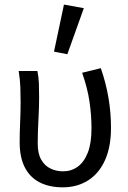

<svg xmlns="http://www.w3.org/2000/svg" viewBox="-20 -790 550 822"><path d="M248.8 12Q191 12 149.4 -9.4Q107.9 -30.8 86 -73.9Q64.2 -116.9 64.2 -180.5Q64.2 -223.6 66.2 -266.5Q68.2 -309.5 68.2 -352.6Q68.2 -382 67.2 -414.9Q66.1 -447.9 60 -486.1H140.1Q145.4 -461.1 146.5 -433Q147.5 -404.9 147.5 -372.7Q147.5 -331.8 144.5 -276.4Q141.5 -220.9 141.5 -175.6Q141.5 -132.2 156.6 -106.1Q171.7 -80.1 196.4 -68.3Q221.1 -56.5 250.1 -56.5Q285.1 -56.5 312.6 -76.2Q340 -95.9 355.9 -136.5Q371.7 -177.2 371.7 -240.3Q371.7 -296 363.3 -354.1Q354.9 -412.2 331.6 -478.5L411.6 -498.1Q433.6 -435 444.4 -371.4Q455.2 -307.8 455.2 -243Q455.2 -160.5 429.2 -103.5Q403.2 -46.5 356.6 -17.3Q309.9 12 248.8 12ZM268.3 -557.8 211.2 -568.9 253.8 -770.4 338.9 -755Z"/></svg>

Font: Source Sans 3 Variable
Style: Regular
Weight: 200
Designer: Paul D. Hunt
Foundry: Adobe Systems Incorporated
Version: Version 3.026